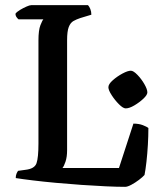

<svg xmlns="http://www.w3.org/2000/svg" viewBox="-20 -724 614 744"><path d="M465 0Q435 0 390.5 -2Q346 -4 296 -7.5Q246 -11 197 -15.5Q148 -20 107 -25Q66 -30 41 -34Q41 -44 44 -51Q47 -58 50 -62L79 -66Q114 -70 121.5 -91.5Q129 -113 129 -168V-567Q129 -607 136.5 -626Q144 -645 148 -649H52Q49 -651 44.5 -657Q40 -663 40 -671Q45 -678 57.5 -685.5Q70 -693 82.5 -698.5Q95 -704 101 -704H321Q326 -699 330 -689Q334 -679 334 -667L291 -654Q276 -649 264.5 -642.5Q253 -636 246.5 -619.5Q240 -603 240 -568V-142Q240 -116 234 -98Q228 -80 222 -73H441L497 -245Q518 -245 533.5 -239Q549 -233 555 -228Q555 -197 553 -162.5Q551 -128 547.5 -97Q544 -66 540 -46Q533 -38 518.5 -27Q504 -16 489 -8Q474 0 465 0ZM467 -304Q457 -304 441 -320Q425 -336 412.5 -355.5Q400 -375 400 -386Q400 -398 417 -413Q434 -428 454.5 -439Q475 -450 487 -450Q497 -450 512.5 -434Q528 -418 539.5 -398Q551 -378 551 -366Q551 -356 535.5 -341.5Q520 -327 500.5 -315.5Q481 -304 467 -304Z"/></svg>

Font: Texturina 72pt SemiBold
Style: Regular
Weight: 600
Designer: Guillermo Torres Carreño
Foundry: Omnibus-Type
Version: Version 1.002; ttfautohint (v1.8.3)